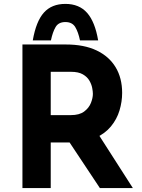

<svg xmlns="http://www.w3.org/2000/svg" viewBox="-20 -964 726 984"><path d="M318 -736Q411 -736 475 -705.5Q539 -675 572.5 -619.5Q606 -564 606 -488Q606 -443 592.5 -398Q579 -353 548.5 -316Q518 -279 468 -256.5Q418 -234 344 -234H240V0H95V-736ZM343 -374Q387 -374 411.5 -392.5Q436 -411 446 -436.5Q456 -462 456 -483Q456 -495 452.5 -513.5Q449 -532 438 -551Q427 -570 404.5 -583Q382 -596 344 -596H240V-374ZM479 -284 661 0H492L306 -280ZM315 -944Q386 -944 426.5 -898Q467 -852 483 -757H390Q381 -800 365.5 -825.5Q350 -851 315 -851Q280 -851 265 -825.5Q250 -800 241 -757H148Q165 -855 205 -899.5Q245 -944 315 -944Z"/></svg>

Font: Reem Kufi Fun
Style: Bold
Weight: 700
Designer: Khaled Hosny
Version: Version 1.005